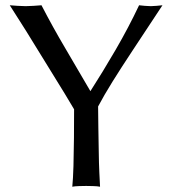

<svg xmlns="http://www.w3.org/2000/svg" viewBox="-20 -707 657 730"><path d="M353 -302.2Q353 -262.7 354 -217.8Q355 -172.9 355.5 -129.4Q356 -85.9 357.7 -51Q359.4 -16.1 360.4 2.9Q351.1 1 334 0.5Q316.9 0 307.6 0Q297.9 0 281 0.5Q264.2 1 254.9 2.9Q257.8 -26.4 259.3 -75.9Q260.7 -125.5 261.2 -182.6Q261.7 -239.7 261.7 -291.5Q250 -311.5 225.6 -351.8Q201.2 -392.1 170.4 -441.4Q139.6 -490.7 109.6 -540Q79.6 -589.4 54.4 -628.4Q29.3 -667.5 17.1 -687Q30.8 -686 47.1 -684.8Q63.5 -683.6 77.6 -683.6Q91.3 -683.6 107.7 -684.8Q124 -686 137.7 -687Q181.2 -603 227.3 -525.1Q273.4 -447.3 323.7 -360.4Q370.1 -432.6 419.7 -517.8Q469.2 -603 508.8 -687Q518.1 -686 530.5 -684.8Q543 -683.6 553.2 -683.6Q562.5 -683.6 575 -684.8Q587.4 -686 597.7 -687Q533.2 -589.4 486.6 -518.8Q439.9 -448.2 407.7 -396.5Q375.5 -344.7 353 -302.2Z"/></svg>

Font: Kurinto Seri
Style: Regular
Weight: 400
Designer: Kurinto was developed by Clint Goss from a range of fonts that are compatible with the SIL Open Font License Version 1.1
Foundry: Clinton F. Goss
Version: Version 2.196; July 25, 2020